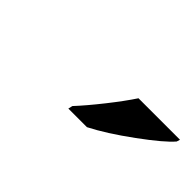

<svg xmlns="http://www.w3.org/2000/svg" viewBox="-8 -956 540 540"><g transform="rotate(45 262.0 -686.0)"><path d="M235 -619Q262 -648 296 -691Q330 -734 351 -766H516L513 -756Q491 -730 424 -681Q357 -632 306 -606H232Z"/></g></svg>

Font: Noto Serif NarrowExtraBold
Style: Italic
Weight: 800
Width: 4
Italic angle: -12°
Designer: Monotype Design Team
Foundry: Monotype Imaging Inc.
Version: Version 1.001